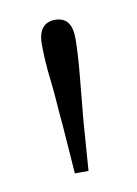

<svg xmlns="http://www.w3.org/2000/svg" viewBox="-47 -779 256 360"><g transform="rotate(-10 81.0 -599.0)"><path d="M81 -744Q97 -744 105 -734Q113 -724 113 -703Q113 -690 112 -672Q111 -654 109 -633.5Q107 -613 105 -591Q103 -569 101 -549L94 -454H68L61 -549Q59 -569 57.5 -591Q56 -613 53.5 -633.5Q51 -654 50 -672Q49 -690 49 -703Q49 -724 57.5 -734Q66 -744 81 -744Z"/></g></svg>

Font: Source Serif 4 18pt Light
Style: Regular
Weight: 300
Designer: Frank Grießhammer
Foundry: Adobe Systems Incorporated
Version: Version 4.004;hotconv 1.0.116;makeotfexe 2.5.65601